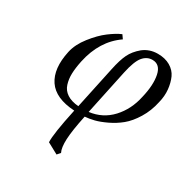

<svg xmlns="http://www.w3.org/2000/svg" viewBox="-156 -572 915 942"><g transform="rotate(30 301.5 -100.5)"><path d="M512.2 -217.8Q530.8 -294.9 519.8 -347.4Q508.8 -399.9 464.8 -399.9Q433.6 -399.9 411.6 -373.3Q389.6 -346.7 374.5 -275.9L320.8 -22Q395.5 -31.2 445.6 -85.2Q495.6 -139.2 512.2 -217.8ZM315.4 7.8Q296.4 97.7 294.2 147.2Q292 196.8 304.2 220.2L288.6 237.8L226.6 204.1Q224.1 158.2 256.3 7.8Q147 1.5 105.7 -59.8Q64.5 -121.1 87.4 -227.1Q97.7 -274.4 134.3 -321Q170.9 -367.7 207.3 -395Q243.7 -422.4 273.4 -435.1L288.1 -414.1Q193.4 -349.1 165.5 -217.8Q156.7 -175.8 155.8 -144.3Q154.8 -112.8 163.6 -85Q172.4 -57.1 197.3 -40.8Q222.2 -24.4 262.7 -21L313.5 -259.8Q325.7 -317.9 341.6 -350.6Q357.4 -383.3 390.6 -411.1Q425.8 -439 473.1 -439Q514.2 -439 543.5 -421.9Q572.8 -404.8 585.7 -376.5Q598.6 -348.1 602.3 -311.8Q606 -275.4 596.2 -236.8Q584.5 -181.6 557.4 -137.5Q530.3 -93.3 499.3 -67.9Q468.3 -42.5 431.2 -24.9Q394 -7.3 366.9 -0.7Q339.8 5.9 315.4 7.8Z"/></g></svg>

Font: Linux Biolinum
Style: Italic
Weight: 400
Italic angle: -12°
Designer: Philipp H. Poll
Foundry: Philipp H. Poll
Version: Version 1.1.3 ; ttfautohint (v0.9)